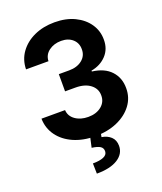

<svg xmlns="http://www.w3.org/2000/svg" viewBox="-171 -846 1001 1185"><g transform="rotate(-20 329.5 -253.5)"><path d="M327.8 9.9Q247.9 9.9 186.1 -17.4Q124.3 -44.7 88.8 -93.4Q53.3 -142 51.8 -205.6H206.7Q208.8 -165.8 243.1 -141.3Q277.3 -116.8 328.1 -116.8Q381 -116.8 414.6 -144Q448.2 -171.2 447.8 -214.5Q448.2 -258.5 412.1 -286.4Q376.1 -314.3 314.3 -314.3H246.4V-427.2H314.3Q366.8 -427.2 399.9 -453.7Q432.9 -480.1 432.5 -523.1Q432.9 -564.3 404.3 -589.8Q375.7 -615.4 329.2 -615.4Q282 -615.4 248.6 -590.6Q215.2 -565.7 213.8 -524.1H66.4Q67.5 -587 102.3 -635.1Q137.1 -683.2 196.2 -710.2Q255.3 -737.2 329.9 -737.2Q405.2 -737.2 461.6 -709.9Q518.1 -682.5 549.5 -636.2Q581 -589.8 580.6 -532.3Q581 -471.2 542.8 -430.4Q504.6 -389.6 443.5 -378.6V-372.9Q523.8 -362.9 565.9 -317.5Q608 -272 607.6 -204.2Q608 -142 571.9 -93.8Q535.9 -45.5 472.7 -17.8Q409.4 9.9 327.8 9.9ZM297.2 -2.8H366.8L361.2 28.1Q397.7 33.7 421 55.4Q444.2 77.1 444.6 114.3Q445 167.3 395.6 198.7Q346.2 230.1 257.1 230.1L255.7 162.6Q300.4 162.6 326 151.8Q351.6 141 352.3 118.3Q353 96.2 335.6 85Q318.2 73.9 281.2 69.2Z"/></g></svg>

Font: Inter UI
Style: Bold
Weight: 700
Designer: Rasmus Andersson
Foundry: rsms
Version: 3.2;8d6f07862